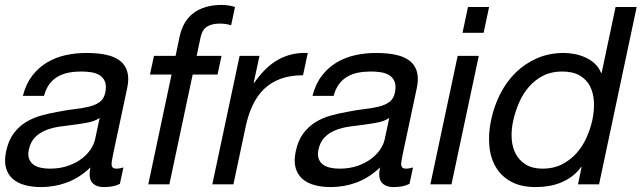

<svg xmlns="http://www.w3.org/2000/svg" viewBox="-34 -742 2583 773"><path d="M367.2 -267.1Q348.1 -254.4 321.3 -249Q294.4 -243.7 265.1 -240Q235.8 -236.3 206.1 -232.2Q176.3 -228 151.1 -218Q126 -208 107.4 -189.7Q88.9 -171.4 82 -139.2Q77.6 -118.2 82.8 -103.5Q87.9 -88.9 99.9 -79.8Q111.8 -70.8 129.2 -66.9Q146.5 -63 166 -63Q208 -63 240.2 -74.5Q272.5 -85.9 295.4 -103.5Q318.4 -121.1 331.5 -141.6Q344.7 -162.1 348.6 -180.2ZM448.7 -2Q423.8 11.2 385.3 11.2Q352.1 11.2 336.7 -7.3Q321.3 -25.9 330.1 -67.9Q285.6 -25.9 235.6 -7.3Q185.5 11.2 131.3 11.2Q96.2 11.2 66.9 3.4Q37.6 -4.4 17.8 -21.5Q-2 -38.6 -9.8 -65.9Q-17.6 -93.3 -9.3 -132.8Q0 -176.8 21 -204.8Q42 -232.9 70.3 -250.2Q98.6 -267.6 132.1 -276.9Q165.5 -286.1 199.7 -292Q236.3 -299.3 268.6 -303Q300.8 -306.6 325.9 -313Q351.1 -319.3 367.7 -331.5Q384.3 -343.8 389.6 -368.2Q395.5 -396 388.7 -413.1Q381.8 -430.2 367.2 -439.2Q352.5 -448.2 332.8 -451.2Q313 -454.1 293 -454.1Q266.1 -454.1 242.2 -449.5Q218.3 -444.8 198.7 -433.6Q179.2 -422.4 165 -403.6Q150.9 -384.8 143.1 -356H58.1Q70.3 -403.8 95.5 -436.8Q120.6 -469.7 154.8 -490.2Q189 -510.7 229.7 -519.8Q270.5 -528.8 314 -528.8Q337.4 -528.8 360.4 -526.6Q383.3 -524.4 403.8 -518.8Q424.3 -513.2 440.7 -503.2Q457 -493.2 467.5 -477.5Q478 -461.9 481.2 -439.7Q484.4 -417.5 478 -387.2L421.4 -121.1Q418.5 -106 416.5 -95Q414.6 -84 415.5 -76.9Q416.5 -69.8 421.1 -66.4Q425.8 -63 436 -63Q441.4 -63 448.2 -64.2Q455.1 -65.4 462.9 -67.9Z M569.8 -441.9 585.9 -517.1H672.9L689 -594.2Q702.6 -657.7 745.8 -689.9Q789.1 -722.2 859.4 -722.2Q871.1 -722.2 886 -720Q900.9 -717.8 912.1 -713.9L896.5 -640.1Q886.2 -644 873.8 -645.5Q861.3 -647 850.1 -647Q819.3 -647 799.6 -634.8Q779.8 -622.6 772.9 -588.9L757.8 -517.1H857.9L841.8 -441.9H741.7L647.9 0H563L656.7 -441.9Z M1010.7 -517.1 987.3 -408.2H989.3Q1011.2 -439.9 1034.9 -463.1Q1058.6 -486.3 1085 -501.2Q1111.3 -516.1 1141.1 -523.2Q1170.9 -530.3 1205.1 -528.8L1186 -439Q1134.8 -439 1095.9 -424.8Q1057.1 -410.6 1029.3 -383.8Q1001.5 -356.9 983.2 -318.1Q964.8 -279.3 954.6 -230L905.8 0H820.8L930.7 -517.1Z M1533.2 -267.1Q1514.2 -254.4 1487.3 -249Q1460.4 -243.7 1431.2 -240Q1401.9 -236.3 1372.1 -232.2Q1342.3 -228 1317.1 -218Q1292 -208 1273.4 -189.7Q1254.9 -171.4 1248 -139.2Q1243.7 -118.2 1248.8 -103.5Q1253.9 -88.9 1265.9 -79.8Q1277.8 -70.8 1295.2 -66.9Q1312.5 -63 1332 -63Q1374 -63 1406.2 -74.5Q1438.5 -85.9 1461.4 -103.5Q1484.4 -121.1 1497.6 -141.6Q1510.7 -162.1 1514.6 -180.2ZM1614.7 -2Q1589.8 11.2 1551.3 11.2Q1518.1 11.2 1502.7 -7.3Q1487.3 -25.9 1496.1 -67.9Q1451.7 -25.9 1401.6 -7.3Q1351.6 11.2 1297.4 11.2Q1262.2 11.2 1232.9 3.4Q1203.6 -4.4 1183.8 -21.5Q1164.1 -38.6 1156.2 -65.9Q1148.4 -93.3 1156.7 -132.8Q1166 -176.8 1187 -204.8Q1208 -232.9 1236.3 -250.2Q1264.6 -267.6 1298.1 -276.9Q1331.5 -286.1 1365.7 -292Q1402.3 -299.3 1434.6 -303Q1466.8 -306.6 1491.9 -313Q1517.1 -319.3 1533.7 -331.5Q1550.3 -343.8 1555.7 -368.2Q1561.5 -396 1554.7 -413.1Q1547.9 -430.2 1533.2 -439.2Q1518.6 -448.2 1498.8 -451.2Q1479 -454.1 1459 -454.1Q1432.1 -454.1 1408.2 -449.5Q1384.3 -444.8 1364.7 -433.6Q1345.2 -422.4 1331.1 -403.6Q1316.9 -384.8 1309.1 -356H1224.1Q1236.3 -403.8 1261.5 -436.8Q1286.6 -469.7 1320.8 -490.2Q1355 -510.7 1395.8 -519.8Q1436.5 -528.8 1480 -528.8Q1503.4 -528.8 1526.4 -526.6Q1549.3 -524.4 1569.8 -518.8Q1590.3 -513.2 1606.7 -503.2Q1623 -493.2 1633.5 -477.5Q1644 -461.9 1647.2 -439.7Q1650.4 -417.5 1644 -387.2L1587.4 -121.1Q1584.5 -106 1582.5 -95Q1580.6 -84 1581.5 -76.9Q1582.5 -69.8 1587.2 -66.4Q1591.8 -63 1602.1 -63Q1607.4 -63 1614.3 -64.2Q1621.1 -65.4 1628.9 -67.9Z M1893.6 -517.1 1783.7 0H1698.7L1808.6 -517.1ZM1828.1 -609.9 1850.1 -713.9H1935.1L1913.1 -609.9Z M2293 0 2307.6 -69.8H2305.7Q2290.5 -48.8 2270.5 -33.4Q2250.5 -18.1 2226.8 -8.1Q2203.1 2 2177 6.6Q2150.9 11.2 2123.5 11.2Q2064 11.2 2023.9 -10.5Q1983.9 -32.2 1962.2 -69.3Q1940.4 -106.4 1936 -155.8Q1931.6 -205.1 1943.4 -259.8Q1955.1 -314.9 1980 -364Q2004.9 -413.1 2042.2 -449.7Q2079.6 -486.3 2128.4 -507.6Q2177.2 -528.8 2236.3 -528.8Q2255.9 -528.8 2278.3 -524.7Q2300.8 -520.5 2321.8 -511.2Q2342.8 -502 2359.9 -486.6Q2377 -471.2 2386.2 -448.2H2388.2L2444.3 -713.9H2529.3L2377.9 0ZM2031.7 -253.9Q2023.9 -217.8 2026.1 -183.3Q2028.3 -148.9 2042.5 -122.3Q2056.6 -95.7 2083.3 -79.3Q2109.9 -63 2151.4 -63Q2194.3 -63 2228 -80.1Q2261.7 -97.2 2286.4 -124.5Q2311 -151.9 2326.9 -187Q2342.8 -222.2 2350.6 -257.8Q2358.9 -295.9 2357.2 -331.3Q2355.5 -366.7 2341.8 -394Q2328.1 -421.4 2300.5 -437.7Q2272.9 -454.1 2229 -454.1Q2185.5 -454.1 2152.3 -437Q2119.1 -419.9 2095 -391.8Q2070.8 -363.8 2055.4 -327.9Q2040 -292 2031.7 -253.9Z"/></svg>

Font: XB Khoramshahr
Style: Italic
Weight: 400
Italic angle: -12°
Designer: Behnam
Foundry: Irmug
Version: Version 8.005 2009